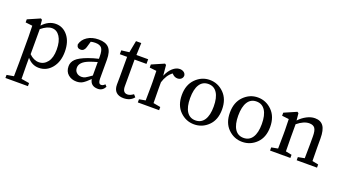

<svg xmlns="http://www.w3.org/2000/svg" viewBox="-64 -1215 3663 2059"><g transform="rotate(20 1767.0 -186.0)"><path d="M202 -379V-93Q254 -42 312 -42Q371 -42 409.5 -91.5Q448 -141 448 -234Q448 -328 413.5 -381Q379 -434 323 -434Q269 -434 202 -379ZM190 -481 196 -417Q264 -491 347 -491Q429 -491 483.5 -423.5Q538 -356 538 -242Q538 -128 479.5 -56.5Q421 15 332 15Q254 15 199 -51V28Q199 81 201 189L292 204V239H35V204L115 190Q117 80 117 28V-261Q117 -326 114 -386L35 -395V-430L175 -491Z M907 -106V-260Q854 -245 815 -230Q717 -192 717 -127Q717 -94 737 -74Q759 -51 797 -51Q820 -51 839 -61Q858 -71 907 -106ZM1066 -64 1086 -42Q1058 10 1005 10Q922 10 909 -67Q863 -21 833 -3Q803 15 762 15Q705 15 666.5 -18.5Q628 -52 628 -112Q628 -158 663.5 -193.5Q699 -229 794 -264Q852 -285 907 -297V-324Q907 -394 885.5 -419.5Q864 -445 813 -445Q786 -445 762 -439L742 -370Q728 -322 688 -322Q646 -322 641 -365Q655 -422 707.5 -456.5Q760 -491 836 -491Q916 -491 953.5 -450.5Q991 -410 991 -317V-101Q991 -42 1024 -42Q1044 -42 1061 -59Z M1391 -69 1415 -42Q1374 10 1297 10Q1243 10 1213 -18.5Q1183 -47 1183 -104Q1183 -115 1183.5 -141.5Q1184 -168 1184 -189V-420H1101V-464L1190 -475L1216 -611H1276L1271 -473H1405V-420H1269V-115Q1269 -42 1324 -42Q1354 -42 1391 -69Z M1606 -481 1617 -362Q1642 -422 1681 -456.5Q1720 -491 1761 -491Q1786 -491 1805.5 -478.5Q1825 -466 1829 -442Q1829 -417 1812 -402Q1795 -387 1769 -387Q1737 -387 1712 -412L1704 -420Q1645 -377 1618 -288V-210Q1618 -151 1620 -51L1702 -36V0H1459V-36L1531 -49Q1533 -149 1533 -210V-261Q1533 -326 1530 -386L1451 -395V-430L1591 -491Z M1970 -236Q1970 -136 2004.5 -83Q2039 -30 2104 -30Q2169 -30 2204 -83Q2239 -136 2239 -236Q2239 -337 2204 -391Q2169 -445 2104 -445Q2039 -445 2004.5 -391Q1970 -337 1970 -236ZM2104 -491Q2197 -491 2265.5 -423Q2334 -355 2334 -237Q2334 -119 2266 -52Q2198 15 2104 15Q2011 15 1943 -52Q1875 -119 1875 -237Q1875 -354 1943.5 -422.5Q2012 -491 2104 -491Z M2519 -236Q2519 -136 2553.5 -83Q2588 -30 2653 -30Q2718 -30 2753 -83Q2788 -136 2788 -236Q2788 -337 2753 -391Q2718 -445 2653 -445Q2588 -445 2553.5 -391Q2519 -337 2519 -236ZM2653 -491Q2746 -491 2814.5 -423Q2883 -355 2883 -237Q2883 -119 2815 -52Q2747 15 2653 15Q2560 15 2492 -52Q2424 -119 2424 -237Q2424 -354 2492.5 -422.5Q2561 -491 2653 -491Z M3434 -50 3504 -36V0H3272V-36L3346 -50Q3348 -148 3348 -210V-298Q3348 -366 3329 -392.5Q3310 -419 3265 -419Q3202 -419 3129 -359V-210Q3129 -150 3131 -50L3200 -36V0H2968V-36L3042 -50Q3044 -150 3044 -210V-261Q3044 -326 3041 -386L2962 -395V-430L3102 -491L3117 -481L3125 -400Q3163 -441 3210.5 -466Q3258 -491 3304 -491Q3369 -491 3400.5 -447Q3432 -403 3432 -306V-210Q3432 -150 3434 -50Z"/></g></svg>

Font: TypoPRO Source Serif Pro
Style: Regular
Weight: 400
Designer: Frank Grießhammer
Foundry: Adobe Systems Incorporated
Version: Version 1.017;PS 1.0;hotconv 1.0.79;makeotf.lib2.5.61930